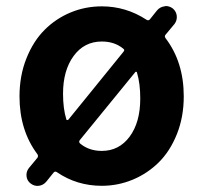

<svg xmlns="http://www.w3.org/2000/svg" viewBox="-20 -595 666 629"><path d="M428.7 -357.4Q428.7 -359.4 426.3 -359.9Q423.8 -360.4 422.9 -358.4L241.2 -135.7Q237.3 -129.9 242.2 -125Q271.5 -100.6 313.5 -100.6Q370.1 -100.6 404.8 -147.5Q439.5 -194.3 439.5 -272.5Q439.5 -321.3 428.7 -357.4ZM197.3 -204.1Q197.3 -202.1 199.7 -201.7Q202.1 -201.2 204.1 -203.1L384.8 -425.8Q389.6 -431.6 383.8 -435.5Q355.5 -459 313.5 -459Q255.9 -459 221.2 -411.6Q186.5 -364.3 186.5 -288.1Q186.5 -239.3 197.3 -204.1ZM545.9 -567.4Q557.6 -557.6 559.1 -543Q560.5 -528.3 551.8 -516.6L522.5 -481.4Q517.6 -476.6 522.5 -469.7Q582 -391.6 582 -279.3Q582 -211.9 559.6 -155.8Q537.1 -99.6 500 -63Q462.9 -26.4 414.6 -6.3Q366.2 13.7 313.5 13.7Q231.4 13.7 166 -31.2Q160.2 -35.2 155.3 -29.3L131.8 0Q122.1 11.7 107.4 13.7Q92.8 15.6 80.6 6.3Q68.4 -2.9 66.9 -17.6Q65.4 -32.2 74.2 -43.9L102.5 -78.1Q106.4 -84 102.5 -89.8Q43.9 -168 43.9 -279.3Q43.9 -346.7 66.4 -403.3Q88.9 -460 126 -497.1Q163.1 -534.2 211.4 -554.2Q259.8 -574.2 313.5 -574.2Q392.6 -574.2 460 -530.3Q465.8 -526.4 470.7 -531.2L494.1 -560.5Q503.9 -572.3 518.6 -574.2Q521.5 -575.2 523.4 -575.2Q535.2 -575.2 545.9 -567.4Z"/></svg>

Font: Gen Jyuu Gothic P Bold
Style: Bold
Weight: 700
Designer: [Source Han Sans]
Ryoko NISHIZUKA  (kana & ideographs); Paul D. Hunt (Latin, Greek & Cyrillic); Wenlong ZHANG  (bopomofo
Version: Version 1.002.20150607